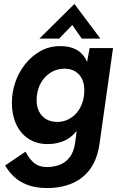

<svg xmlns="http://www.w3.org/2000/svg" viewBox="-20 -736 618 970"><path d="M218 214Q160 214 118.5 198Q77 182 50 156Q23 130 6 100L109 30Q123 60 148.5 84Q174 108 219 108Q248 108 278 98Q308 88 330.5 60.5Q353 33 360 -17L373 -122L389 -107Q357 -52 315 -30Q273 -8 222 -8Q165 -8 124 -35Q83 -62 61.5 -109Q40 -156 40 -215Q40 -270 57.5 -321Q75 -372 108 -413Q141 -454 185.5 -478.5Q230 -503 284 -503Q345 -503 381 -475Q417 -447 426 -400L413 -387L433 -493H551L483 -11Q472 67 436.5 116.5Q401 166 345 190Q289 214 218 214ZM269 -120Q299 -120 324.5 -132.5Q350 -145 368 -166.5Q386 -188 396 -217Q406 -246 406 -280Q406 -313 394.5 -337Q383 -361 360.5 -375Q338 -389 306 -389Q275 -389 249 -376.5Q223 -364 204 -342Q185 -320 175 -291Q165 -262 165 -229Q165 -197 177.5 -172.5Q190 -148 213.5 -134Q237 -120 269 -120ZM179 -541 356 -716 487 -541H393L345 -610L279 -541Z"/></svg>

Font: Hanken Grotesk
Style: Bold Italic
Weight: 700
Italic angle: -8°
Designer: Alfredo Marco Pradil
Foundry: Hanken Design Co.
Version: Version 3.013